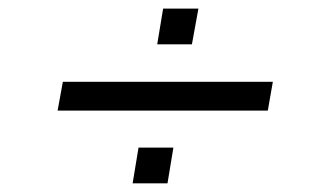

<svg xmlns="http://www.w3.org/2000/svg" viewBox="-20 -584 733 446"><path d="M345.2 -481 358.9 -564H440.9L425.8 -481ZM113.8 -327.1 126 -394H613.8L602.1 -327.1ZM288.1 -158.2 301.8 -241.2H382.8L369.1 -158.2Z"/></svg>

Font: Hubot Sans
Style: Italic
Weight: 400
Italic angle: -10°
Designer: Deni Anggara
Foundry: GitHub
Version: Version 1.001;gftools[0.9.31]